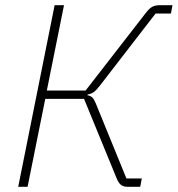

<svg xmlns="http://www.w3.org/2000/svg" viewBox="-20 -718 683 738"><path d="M190 -698H226L160 -370H309L541 -669Q554 -686 565.5 -692Q577 -698 594 -698H643L637 -666H578L364 -389Q351 -372 341 -364.5Q331 -357 317 -355L316 -352Q328 -350 335 -343Q342 -336 348 -321L466 -32H525L519 0H470Q455 0 445.5 -7Q436 -14 429 -31L303 -338H154L86 0H50Z"/></svg>

Font: IBM Plex Sans ExtLt
Style: Italic
Weight: 200
Italic angle: -11°
Designer: Mike Abbink, Paul van der Laan, Pieter van Rosmalen
Foundry: Bold Monday
Version: Version 3.005